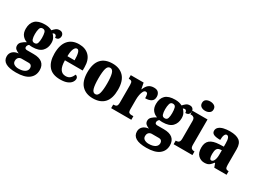

<svg xmlns="http://www.w3.org/2000/svg" viewBox="-57 -1610 3595 2680"><g transform="rotate(30 1740.5 -269.5)"><path d="M211 234Q-13 234 -13 101Q-13 52 21 20.5Q55 -11 113 -16Q85 -26 60.5 -45.5Q36 -65 36 -102Q36 -136 62.5 -161Q89 -186 132 -209Q87 -223 56 -261.5Q25 -300 25 -365Q25 -454 74.5 -502Q124 -550 231 -550Q267 -550 293 -543.5Q319 -537 345 -524Q367 -549 389.5 -566.5Q412 -584 448 -584Q479 -584 495.5 -565.5Q512 -547 512 -523Q512 -497 497 -478Q482 -459 443 -459Q443 -484 431.5 -494.5Q420 -505 411 -505Q401 -505 394 -501.5Q387 -498 382 -496Q404 -475 420 -445Q436 -415 436 -370Q436 -289 387 -238.5Q338 -188 231 -188Q222 -188 205 -189Q188 -190 180 -192Q171 -188 162 -174Q153 -160 153 -144Q153 -127 164.5 -120Q176 -113 191 -113H297Q391 -113 437.5 -73.5Q484 -34 484 40Q484 130 417 182Q350 234 211 234ZM229 -251Q266 -251 276 -283.5Q286 -316 286 -365Q286 -416 276.5 -451Q267 -486 230 -486Q194 -486 183.5 -450Q173 -414 173 -364Q173 -316 183.5 -283.5Q194 -251 229 -251ZM214 170Q279 170 316 146.5Q353 123 353 81Q353 58 339.5 42.5Q326 27 296 27H182Q169 27 154 33.5Q139 40 128 56Q117 72 117 100Q117 136 146 153Q175 170 214 170Z M792 10Q666 10 605.5 -62.5Q545 -135 545 -265Q545 -406 607 -478Q669 -550 781 -550Q885 -550 945 -488.5Q1005 -427 1005 -308V-256H719Q720 -159 749.5 -114Q779 -69 836 -69Q882 -69 908.5 -94.5Q935 -120 950 -158Q966 -154 977 -141.5Q988 -129 988 -111Q988 -83 968.5 -55Q949 -27 906 -8.5Q863 10 792 10ZM836 -323Q836 -398 824 -440Q812 -482 786 -482Q758 -482 739.5 -441Q721 -400 721 -323Z M1319 10Q1205 10 1139.5 -59.5Q1074 -129 1074 -270Q1074 -411 1137 -480.5Q1200 -550 1322 -550Q1436 -550 1501.5 -480.5Q1567 -411 1567 -270Q1567 -129 1504 -59.5Q1441 10 1319 10ZM1321 -58Q1361 -58 1376.5 -112Q1392 -166 1392 -270Q1392 -375 1376 -428.5Q1360 -482 1320 -482Q1280 -482 1265 -428.5Q1250 -375 1250 -270Q1250 -166 1265.5 -112Q1281 -58 1321 -58Z M1612 0V-58H1616Q1646 -58 1662.5 -70Q1679 -82 1679 -130V-411Q1679 -455 1665.5 -467Q1652 -479 1623 -479H1619V-536H1826L1845 -440H1849Q1871 -497 1904 -522.5Q1937 -548 1989 -548Q2040 -548 2062.5 -521Q2085 -494 2085 -454Q2085 -402 2049 -379.5Q2013 -357 1954 -357Q1954 -398 1947 -420Q1940 -442 1916 -442Q1895 -442 1881 -417.5Q1867 -393 1859.5 -355.5Q1852 -318 1852 -277V-125Q1852 -80 1866.5 -69Q1881 -58 1905 -58H1937V0Z M2310 234Q2086 234 2086 101Q2086 52 2120 20.5Q2154 -11 2212 -16Q2184 -26 2159.5 -45.5Q2135 -65 2135 -102Q2135 -136 2161.5 -161Q2188 -186 2231 -209Q2186 -223 2155 -261.5Q2124 -300 2124 -365Q2124 -454 2173.5 -502Q2223 -550 2330 -550Q2366 -550 2392 -543.5Q2418 -537 2444 -524Q2466 -549 2488.5 -566.5Q2511 -584 2547 -584Q2578 -584 2594.5 -565.5Q2611 -547 2611 -523Q2611 -497 2596 -478Q2581 -459 2542 -459Q2542 -484 2530.5 -494.5Q2519 -505 2510 -505Q2500 -505 2493 -501.5Q2486 -498 2481 -496Q2503 -475 2519 -445Q2535 -415 2535 -370Q2535 -289 2486 -238.5Q2437 -188 2330 -188Q2321 -188 2304 -189Q2287 -190 2279 -192Q2270 -188 2261 -174Q2252 -160 2252 -144Q2252 -127 2263.5 -120Q2275 -113 2290 -113H2396Q2490 -113 2536.5 -73.5Q2583 -34 2583 40Q2583 130 2516 182Q2449 234 2310 234ZM2328 -251Q2365 -251 2375 -283.5Q2385 -316 2385 -365Q2385 -416 2375.5 -451Q2366 -486 2329 -486Q2293 -486 2282.5 -450Q2272 -414 2272 -364Q2272 -316 2282.5 -283.5Q2293 -251 2328 -251ZM2313 170Q2378 170 2415 146.5Q2452 123 2452 81Q2452 58 2438.5 42.5Q2425 27 2395 27H2281Q2268 27 2253 33.5Q2238 40 2227 56Q2216 72 2216 100Q2216 136 2245 153Q2274 170 2313 170Z M2766 -623Q2726 -623 2699.5 -642Q2673 -661 2673 -698Q2673 -737 2699.5 -755Q2726 -773 2766 -773Q2804 -773 2832 -755Q2860 -737 2860 -698Q2860 -661 2832 -642Q2804 -623 2766 -623ZM2619 0V-58H2629Q2654 -58 2669.5 -73Q2685 -88 2685 -131V-412Q2685 -450 2668.5 -464.5Q2652 -479 2629 -479H2612V-536H2856V-128Q2856 -87 2872 -72.5Q2888 -58 2912 -58H2922V0Z M3116 10Q3059 10 3017.5 -30Q2976 -70 2976 -154Q2976 -236 3024.5 -275Q3073 -314 3171 -318L3243 -321V-374Q3243 -485 3197 -485Q3177 -485 3164.5 -457.5Q3152 -430 3152 -377Q3081 -377 3047 -393Q3013 -409 3013 -446Q3013 -482 3040.5 -505.5Q3068 -529 3113 -539.5Q3158 -550 3212 -550Q3314 -550 3365 -512Q3416 -474 3416 -381V-128Q3416 -87 3427 -72.5Q3438 -58 3468 -58H3472V0H3274L3252 -62H3243Q3223 -35 3206 -19.5Q3189 -4 3168 3Q3147 10 3116 10ZM3186 -66Q3212 -66 3228 -100.5Q3244 -135 3244 -191V-264L3217 -261Q3180 -257 3166 -230Q3152 -203 3152 -151Q3152 -66 3186 -66Z"/></g></svg>

Font: Noto Serif Lao Condensed Black
Style: Regular
Weight: 900
Width: 3
Designer: Monotype Design Team
Foundry: Monotype Imaging Inc.
Version: Version 2.003; ttfautohint (v1.8.4.7-5d5b)